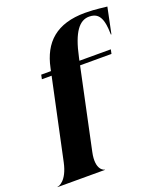

<svg xmlns="http://www.w3.org/2000/svg" viewBox="-174 -912 867 1011"><g transform="rotate(-20 259.0 -406.5)"><path d="M208 -111.5 303.5 -562H479.5L484.5 -586H308.5L312.5 -604C340.5 -737 381.5 -787 435.5 -787C477.5 -787 492.5 -765 501.5 -739C511.5 -708 510.5 -672 511.5 -659H514.5L544.5 -804C530.5 -804 486.5 -813 422.5 -813C262.5 -813 180.5 -737 152.5 -602L149 -586H94.5L89.5 -562H144L48 -111.5C27 -13 -20.5 -1.5 -27 -1.5V0H238.5V-1.5C235.5 -1.5 187 -13 208 -111.5Z"/></g></svg>

Font: Beautique Display Medium
Style: Bold
Weight: 900
Italic angle: -12°
Designer: Nhat-Quang Ngo
Version: Version 1.100;Glyphs 3.2.3 (3260)